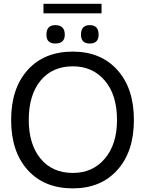

<svg xmlns="http://www.w3.org/2000/svg" viewBox="-20 -989 770 1020"><path d="M367.2 -714.8Q515.6 -714.8 603.5 -617.2Q691.4 -519.5 691.4 -351.6Q691.4 -183.6 603.5 -85.9Q515.6 11.7 367.2 11.7Q214.8 11.7 127 -85.9Q39.1 -183.6 39.1 -351.6Q39.1 -519.5 127 -617.2Q214.8 -714.8 367.2 -714.8ZM367.2 -636.7Q257.8 -636.7 195.3 -560.5Q132.8 -484.4 132.8 -351.6Q132.8 -222.7 195.3 -146.5Q257.8 -70.3 367.2 -70.3Q472.7 -70.3 537.1 -146.5Q601.6 -222.7 601.6 -351.6Q601.6 -484.4 537.1 -560.5Q472.7 -636.7 367.2 -636.7ZM273.4 -855.5Q324.2 -855.5 324.2 -804.7Q324.2 -757.8 273.4 -757.8Q226.6 -757.8 226.6 -804.7Q226.6 -855.5 273.4 -855.5ZM519.5 -968.8V-918H210.9V-968.8ZM457 -855.5Q503.9 -855.5 503.9 -804.7Q503.9 -757.8 457 -757.8Q410.2 -757.8 410.2 -804.7Q410.2 -855.5 457 -855.5Z"/></svg>

Font: 和音 by 宁静之雨，公众号njzyshare
Style: Regular
Weight: 400
Designer: Steve Matteson
Foundry: Ascender Corporation
Version: Version 6.00;June 8, 2018;FontCreator 11.0.0.2388 32-bit